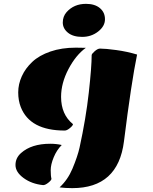

<svg xmlns="http://www.w3.org/2000/svg" viewBox="-20 -745 790 993"><path d="M423.8 -497.6Q372.1 -460 334 -387.5Q295.9 -314.9 295.9 -244.1Q295.9 -152.8 357.4 -103Q357.4 -95.7 341.8 -82.8Q326.2 -69.8 314.9 -69.8Q134.8 -69.8 87.4 -191.4Q74.2 -225.1 74.2 -267.3Q74.2 -309.6 92.8 -350.6Q111.3 -391.6 147 -425Q182.6 -458.5 240.7 -478.5Q298.8 -498.5 372.1 -498.5Q388.7 -498.5 423.8 -497.6ZM454.1 -460Q454.1 -466.3 469.7 -480Q485.4 -493.7 497.1 -493.7Q525.9 -493.7 581.5 -486.1Q637.2 -478.5 689 -462.9Q659.2 -318.4 621.1 -13.7Q590.8 228 354 228Q317.9 228 288.1 224.1Q330.6 184.6 354.5 127.9Q381.8 62.5 391.6 17.6Q424.3 -131.8 439.2 -265.9Q454.1 -399.9 454.1 -460ZM203.1 212.4Q144 206.5 102.1 175.8Q60.1 145 60.1 108.4Q60.1 71.8 88.9 46.4Q142.6 -1.5 239.7 -1.5Q271.5 -1.5 299.3 4.9Q273.4 30.8 257.8 68.4Q242.2 106 242.2 135.3Q242.2 164.6 246.1 179.7Q246.1 187 230.2 199.7Q214.4 212.4 203.1 212.4ZM324.2 -682.1Q362.3 -725.1 424.8 -725.1Q470.2 -725.1 496.6 -703.1Q522.9 -681.2 522.9 -645.3Q522.9 -609.4 487.5 -581.8Q452.1 -554.2 405 -554.2Q357.9 -554.2 331.3 -575.9Q304.7 -597.7 304.7 -628.7Q304.7 -659.7 324.2 -682.1Z"/></svg>

Font: Emblema One
Style: Regular
Weight: 400
Designer: Riccardo De Franceschi
Foundry: Riccardo De Franceschi
Version: Version 1.003